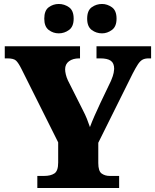

<svg xmlns="http://www.w3.org/2000/svg" viewBox="-20 -947 783 967"><path d="M168 0V-61H203Q235 -61 254 -73.5Q273 -86 273 -128V-230L88 -600Q73 -630 61 -641.5Q49 -653 17 -653H4V-714H383V-653H379Q347 -653 327.5 -638.5Q308 -624 308 -598Q308 -587 311.5 -572Q315 -557 322 -542L396 -395Q410 -368 417.5 -349Q425 -330 433 -307Q443 -334 456.5 -364.5Q470 -395 485 -427L539 -540Q550 -566 552.5 -580.5Q555 -595 555 -600Q555 -629 538 -641Q521 -653 485 -653H466V-714H741V-653H729Q710 -653 698 -646.5Q686 -640 675 -623.5Q664 -607 648 -576L475 -228V-126Q475 -85 492 -73Q509 -61 532 -61H580V0ZM494 -779Q465 -779 442 -796Q419 -813 419 -853Q419 -894 442 -910.5Q465 -927 494 -927Q520 -927 543.5 -910.5Q567 -894 567 -853Q567 -813 543.5 -796Q520 -779 494 -779ZM276 -779Q248 -779 225.5 -796Q203 -813 203 -853Q203 -894 225.5 -910.5Q248 -927 276 -927Q304 -927 327.5 -910.5Q351 -894 351 -853Q351 -813 327.5 -796Q304 -779 276 -779Z"/></svg>

Font: Noto Serif Myanmar Black
Style: Regular
Weight: 900
Designer: Ben Mitchell and the Monotype Design Team
Foundry: Monotype Imaging Inc.
Version: Version 2.106; ttfautohint (v1.8.4.7-5d5b)